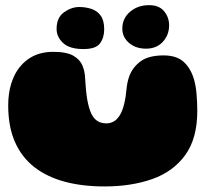

<svg xmlns="http://www.w3.org/2000/svg" viewBox="-20 -666 810 726"><path d="M375 39Q291 39 223.8 20.8Q156.5 2.5 109 -34.8Q61.5 -72 36.2 -130Q11 -188 11 -267.5Q11 -289.5 13.8 -310Q16.5 -330.5 22.2 -349Q28 -367.5 36 -383.5Q56.5 -423.5 93.2 -446.8Q130 -470 181.5 -470Q232.5 -470 257.8 -455Q283 -440 291.8 -418Q300.5 -396 301.5 -375.5Q302.5 -362.5 303.2 -350.8Q304 -339 305 -328.2Q306 -317.5 307.2 -307.8Q308.5 -298 310 -289Q316 -256 325.2 -236.5Q334.5 -217 348.8 -208.2Q363 -199.5 383 -199.5Q396 -199.5 408.8 -206Q421.5 -212.5 432.2 -229Q443 -245.5 450 -275Q453.5 -289 455.2 -302.2Q457 -315.5 458.2 -328.2Q459.5 -341 462 -353.5Q464.5 -366 469 -378.5Q482 -412.5 512.2 -434.5Q542.5 -456.5 598.5 -456.5Q648 -456.5 674.8 -431.8Q701.5 -407 713.5 -366Q717 -353.5 719.5 -339.5Q722 -325.5 723.2 -310.2Q724.5 -295 725.2 -279Q726 -263 726 -246.5Q726 -142.5 680.5 -79.8Q635 -17 555.8 11Q476.5 39 375 39ZM295.5 -480.5Q243 -480.5 218.5 -503.5Q194 -526.5 194 -556.5Q194 -599.5 222 -619.5Q250 -639.5 279.5 -639.5Q303.5 -639.5 325.2 -632.5Q347 -625.5 360.5 -607.2Q374 -589 374 -555Q374 -523.5 358.2 -502Q342.5 -480.5 295.5 -480.5ZM532.5 -482Q493 -482 467.8 -503.8Q442.5 -525.5 442.5 -558Q442.5 -596.5 471.8 -621.5Q501 -646.5 543.5 -646.5Q582 -646.5 600.8 -623.2Q619.5 -600 619.5 -570.5Q619.5 -534 595.8 -508Q572 -482 532.5 -482Z"/></svg>

Font: Gluten Black
Style: Regular
Weight: 900
Designer: Tyler Finck
Foundry: Etcetera Type Company
Version: Version 1.300